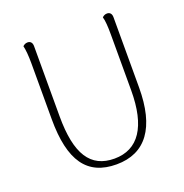

<svg xmlns="http://www.w3.org/2000/svg" viewBox="-127 -812 901 938"><g transform="rotate(-20 323.0 -342.5)"><path d="M553 -669C553 -687 544 -697 529 -697C517 -697 509 -691 504 -686C510 -667 512 -634 512 -594V-304C512 -116 447 -18 322 -18C198 -18 140 -107 140 -304V-669C140 -687 131 -697 116 -697C104 -697 96 -691 91 -686C96 -667 99 -634 99 -594V-304C99 -87 170 12 322 12C474 12 553 -96 553 -304Z"/></g></svg>

Font: Arima Koshi ExtraLight
Style: Regular
Weight: 275
Designer: Joana Correia and Natanael Gama
Foundry: NDISCOVER
Version: Version 1.019;PS 001.019;hotconv 1.0.88;makeotf.lib2.5.64775